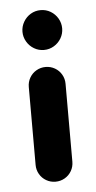

<svg xmlns="http://www.w3.org/2000/svg" viewBox="-44 -548 289 578"><g transform="rotate(-5 100.5 -259.5)"><path d="M160.7 -458.1Q160.7 -442.2 152.6 -428.3Q144.4 -414.4 130.7 -406.3Q117 -398.1 100.7 -398.1Q84.4 -398.1 70.7 -406.3Q57 -414.4 48.9 -428.3Q40.7 -442.2 40.7 -458.1Q40.7 -474.4 48.9 -488.3Q57 -502.2 70.7 -510.4Q84.4 -518.5 100.7 -518.5Q117 -518.5 130.7 -510.4Q144.4 -502.2 152.6 -488.3Q160.7 -474.4 160.7 -458.1ZM100.7 -346.7Q115.9 -346.7 128.7 -339.3Q141.5 -331.9 148.9 -319.1Q156.3 -306.3 156.3 -291.1V-55.6Q156.3 -40.4 148.9 -27.6Q141.5 -14.8 128.7 -7.4Q115.9 0 100.7 0Q85.6 0 72.8 -7.4Q60 -14.8 52.6 -27.6Q45.2 -40.4 45.2 -55.6V-291.1Q45.2 -306.3 52.6 -319.1Q60 -331.9 72.8 -339.3Q85.6 -346.7 100.7 -346.7Z"/></g></svg>

Font: 26F Galaxy Sans
Style: Regular
Weight: 400
Designer: C₂₉H₂₅N₃O₅
Version: Version 1.100;FEAKit 1.0